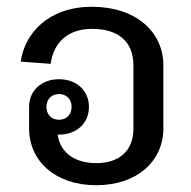

<svg xmlns="http://www.w3.org/2000/svg" viewBox="-20 -536 569 572"><path d="M41.7 -352.5 130.8 -345.8C140 -410.8 183.3 -450 254.2 -450C328.3 -450 377.5 -415.8 377.5 -340.8V-153.3C377.5 -82.5 330.8 -50 266.7 -50C208.3 -50 160 -76.7 151.7 -135H155.8C206.7 -135 245 -167.5 245 -217.5C245 -267.5 206.7 -300 155.8 -300C105 -300 66.7 -267.5 66.7 -217.5V-153.3C66.7 -56.7 144.2 15.8 266.7 15.8C389.2 15.8 466.7 -56.7 466.7 -153.3V-340.8C466.7 -443.3 382.5 -515.8 254.2 -515.8C123.3 -515.8 53.3 -435.8 41.7 -352.5ZM155.8 -255.8C178.3 -255.8 193.3 -240 193.3 -217.5C193.3 -195 178.3 -179.2 155.8 -179.2C133.3 -179.2 118.3 -195 118.3 -217.5C118.3 -240 133.3 -255.8 155.8 -255.8Z"/></svg>

Font: Boon Medium
Style: Regular
Weight: 500
Designer: Sungsit Sawaiwan
Foundry: FontUni
Version: Version 2.0